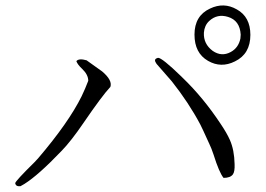

<svg xmlns="http://www.w3.org/2000/svg" viewBox="-20 -697 960 694"><path d="M885 -571Q885 -502 829 -475Q779 -450 732 -477Q683 -505 683 -572Q683 -640 739 -666Q789 -690 836 -663Q885 -636 885 -571ZM850 -572Q847 -623 804 -636Q765 -648 736 -621Q719 -605 717 -579Q715 -538 749 -513Q781 -491 814 -509Q842 -524 849 -558Q850 -565 850 -572ZM788 -54Q772 -74 752 -138Q744 -162 737 -176Q708 -240 704 -247Q662 -326 601 -403L546 -466Q544 -469 543 -471Q535 -484 551 -488Q565 -489 635 -421Q638 -418 640 -416Q714 -345 777 -250Q800 -216 811 -191Q827 -155 828 -103Q829 -77 822 -67Q813 -54 788 -54ZM379 -383Q349 -351 282 -253Q237 -187 203 -152Q119 -64 68 -32L54 -24Q37 -22 35 -35Q36 -43 105 -111Q115 -121 118 -125Q228 -254 275 -349Q288 -376 299 -405Q299 -427 277 -448Q260 -464 256 -476Q265 -487 293 -479L349 -439Q387 -407 379 -383Z"/></svg>

Font: cwTeXKai
Style: Medium
Weight: 500
Version: Version 1.17